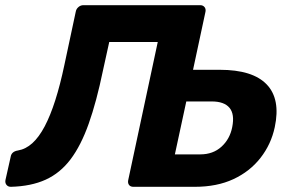

<svg xmlns="http://www.w3.org/2000/svg" viewBox="-58 -720 1138 740"><path d="M-16 0Q-27 0 -33 -7.5Q-39 -15 -37 -26L-17 -115Q-14 -136 11 -140Q41 -145 66.5 -168Q92 -191 114 -232.5Q136 -274 155 -333.5Q174 -393 190 -469L234 -675Q236 -686 244.5 -693Q253 -700 263 -700H714Q724 -700 730 -693Q736 -686 734 -675L686 -451H789Q916 -451 970 -394.5Q1024 -338 1001 -230Q987 -164 946 -111.5Q905 -59 841.5 -29.5Q778 0 693 0H456Q445 0 439.5 -7Q434 -14 436 -25L550 -558H363L339 -449Q314 -328 284 -243.5Q254 -159 214 -106Q174 -53 118 -27.5Q62 -2 -16 0ZM616 -125H714Q763 -125 795.5 -154.5Q828 -184 837 -230Q847 -280 826.5 -304.5Q806 -329 758 -329H660Z"/></svg>

Font: Rubik Light SemiBold
Style: Italic
Weight: 600
Italic angle: -12°
Version: Version 2.104